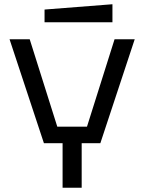

<svg xmlns="http://www.w3.org/2000/svg" viewBox="-20 -885 680 905"><path d="M275 0V-210H187L25 -700H120L250 -288H390L520 -700H615L453 -210H365V0ZM190 -780V-840L510 -865V-780Z"/></svg>

Font: Tektur
Style: Regular
Weight: 400
Designer: Adam Jagosz
Foundry: Adam Jagosz
Version: Version 1.005;gftools[0.9.30]